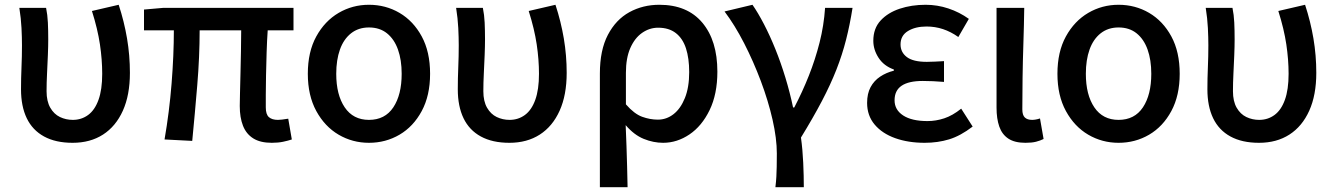

<svg xmlns="http://www.w3.org/2000/svg" viewBox="-20 -584 5589 804"><path d="M284 14Q213 14 164.5 -12.5Q116 -39 92 -89Q68 -139 68 -210Q68 -256 70 -302Q72 -348 72 -394Q72 -427 70 -467Q68 -507 61 -551H173Q179 -522 180.5 -489.5Q182 -457 182 -419Q182 -391 180.5 -353.5Q179 -316 177 -276.5Q175 -237 175 -202Q175 -160 190.5 -133Q206 -106 231 -94Q256 -82 285 -82Q321 -82 349 -102.5Q377 -123 392.5 -166Q408 -209 408 -275Q408 -334 398.5 -398Q389 -462 365 -538L477 -564Q500 -494 512 -423Q524 -352 524 -279Q524 -186 494.5 -120.5Q465 -55 411.5 -20.5Q358 14 284 14Z M1118 14Q1070 14 1040.5 -4.5Q1011 -23 997.5 -57.5Q984 -92 984 -140Q984 -159 985 -194.5Q986 -230 987 -275.5Q988 -321 989 -368.5Q990 -416 990 -457H816Q816 -347 806 -227Q796 -107 785 6L669 0Q689 -115 698.5 -234Q708 -353 708 -457H583V-544L663 -551H1209V-457H1101Q1098 -414 1096.5 -364.5Q1095 -315 1094 -269Q1093 -223 1093 -187Q1093 -151 1093 -134Q1093 -105 1106 -93.5Q1119 -82 1144 -82Q1157 -82 1187 -87L1202 0Q1187 5 1166 9.5Q1145 14 1118 14Z M1525 14Q1456 14 1398 -20Q1340 -54 1304.5 -119Q1269 -184 1269 -275Q1269 -367 1304.5 -431.5Q1340 -496 1398 -530Q1456 -564 1525 -564Q1595 -564 1653 -530Q1711 -496 1746 -431.5Q1781 -367 1781 -275Q1781 -184 1746 -119Q1711 -54 1653 -20Q1595 14 1525 14ZM1525 -82Q1592 -82 1627 -134.5Q1662 -187 1662 -275Q1662 -333 1646.5 -376.5Q1631 -420 1600.5 -444.5Q1570 -469 1525 -469Q1481 -469 1450 -444.5Q1419 -420 1403.5 -376.5Q1388 -333 1388 -275Q1388 -187 1423.5 -134.5Q1459 -82 1525 -82Z M2113 14Q2042 14 1993.5 -12.5Q1945 -39 1921 -89Q1897 -139 1897 -210Q1897 -256 1899 -302Q1901 -348 1901 -394Q1901 -427 1899 -467Q1897 -507 1890 -551H2002Q2008 -522 2009.5 -489.5Q2011 -457 2011 -419Q2011 -391 2009.5 -353.5Q2008 -316 2006 -276.5Q2004 -237 2004 -202Q2004 -160 2019.5 -133Q2035 -106 2060 -94Q2085 -82 2114 -82Q2150 -82 2178 -102.5Q2206 -123 2221.5 -166Q2237 -209 2237 -275Q2237 -334 2227.5 -398Q2218 -462 2194 -538L2306 -564Q2329 -494 2341 -423Q2353 -352 2353 -279Q2353 -186 2323.5 -120.5Q2294 -55 2240.5 -20.5Q2187 14 2113 14Z M2492 200V-276Q2492 -374 2525.5 -438Q2559 -502 2615.5 -533Q2672 -564 2741 -564Q2858 -564 2921 -489Q2984 -414 2984 -284Q2984 -190 2951.5 -123Q2919 -56 2867 -21Q2815 14 2757 14Q2716 14 2675.5 -2.5Q2635 -19 2600 -60Q2602 -12 2603.5 29.5Q2605 71 2606 112.5Q2607 154 2608 200ZM2735 -83Q2771 -83 2800.5 -106Q2830 -129 2848 -173.5Q2866 -218 2866 -282Q2866 -340 2852.5 -381.5Q2839 -423 2810 -445.5Q2781 -468 2736 -468Q2700 -468 2669 -446.5Q2638 -425 2619.5 -383Q2601 -341 2601 -279V-147Q2636 -107 2669 -95Q2702 -83 2735 -83Z M3227 200Q3230 175 3231 156Q3232 137 3232.5 114Q3233 91 3233 59Q3233 -4 3215 -83Q3197 -162 3166 -244.5Q3135 -327 3096 -403Q3057 -479 3014 -536L3131 -564Q3154 -531 3179 -483Q3204 -435 3227 -378Q3250 -321 3269 -258.5Q3288 -196 3301 -134H3306Q3340 -199 3367 -267Q3394 -335 3412 -406Q3430 -477 3435 -551H3550Q3539 -481 3523 -418Q3507 -355 3482.5 -292.5Q3458 -230 3421.5 -160.5Q3385 -91 3334 -8Q3341 42 3343.5 97.5Q3346 153 3346 200Z M3852 14Q3783 14 3728.5 -5.5Q3674 -25 3642.5 -62.5Q3611 -100 3611 -153Q3611 -192 3625.5 -219Q3640 -246 3665.5 -263Q3691 -280 3723 -288V-293Q3681 -308 3659 -342Q3637 -376 3637 -413Q3637 -465 3667.5 -498Q3698 -531 3747.5 -547.5Q3797 -564 3856 -564Q3905 -564 3951.5 -548.5Q3998 -533 4037 -505L3993 -429Q3962 -451 3929 -462Q3896 -473 3860 -473Q3813 -473 3782 -454Q3751 -435 3751 -398Q3751 -365 3777.5 -345Q3804 -325 3861 -325Q3878 -325 3896 -326Q3914 -327 3933 -328V-241Q3909 -243 3887 -244Q3865 -245 3844 -245Q3785 -245 3755.5 -225Q3726 -205 3726 -164Q3726 -124 3762 -100.5Q3798 -77 3864 -77Q3899 -77 3934 -88.5Q3969 -100 4005 -129L4053 -54Q4002 -15 3954.5 -0.5Q3907 14 3852 14Z M4274 14Q4229 14 4202.5 -3.5Q4176 -21 4164.5 -54Q4153 -87 4153 -133V-551H4269Q4268 -479 4265.5 -404Q4263 -329 4262 -257.5Q4261 -186 4261 -126Q4261 -102 4271.5 -92Q4282 -82 4302 -82Q4309 -82 4317.5 -83.5Q4326 -85 4335 -88L4350 -2Q4336 5 4318.5 9.5Q4301 14 4274 14Z M4664 14Q4595 14 4537 -20Q4479 -54 4443.5 -119Q4408 -184 4408 -275Q4408 -367 4443.5 -431.5Q4479 -496 4537 -530Q4595 -564 4664 -564Q4734 -564 4792 -530Q4850 -496 4885 -431.5Q4920 -367 4920 -275Q4920 -184 4885 -119Q4850 -54 4792 -20Q4734 14 4664 14ZM4664 -82Q4731 -82 4766 -134.5Q4801 -187 4801 -275Q4801 -333 4785.5 -376.5Q4770 -420 4739.5 -444.5Q4709 -469 4664 -469Q4620 -469 4589 -444.5Q4558 -420 4542.5 -376.5Q4527 -333 4527 -275Q4527 -187 4562.5 -134.5Q4598 -82 4664 -82Z M5252 14Q5181 14 5132.5 -12.5Q5084 -39 5060 -89Q5036 -139 5036 -210Q5036 -256 5038 -302Q5040 -348 5040 -394Q5040 -427 5038 -467Q5036 -507 5029 -551H5141Q5147 -522 5148.5 -489.5Q5150 -457 5150 -419Q5150 -391 5148.5 -353.5Q5147 -316 5145 -276.5Q5143 -237 5143 -202Q5143 -160 5158.5 -133Q5174 -106 5199 -94Q5224 -82 5253 -82Q5289 -82 5317 -102.5Q5345 -123 5360.5 -166Q5376 -209 5376 -275Q5376 -334 5366.5 -398Q5357 -462 5333 -538L5445 -564Q5468 -494 5480 -423Q5492 -352 5492 -279Q5492 -186 5462.5 -120.5Q5433 -55 5379.5 -20.5Q5326 14 5252 14Z"/></svg>

Font: Noto Sans SC Medium
Style: Regular
Weight: 500
Designer: Ryoko NISHIZUKA  (kana, bopomofo & ideographs); Paul D. Hunt (Latin, Greek & Cyrillic); Sandoll Communications , Soo-you
Foundry: Adobe
Version: Version 2.004-H2;hotconv 1.0.118;makeotfexe 2.5.65603